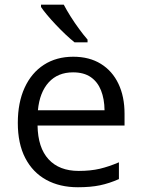

<svg xmlns="http://www.w3.org/2000/svg" viewBox="-20 -786 602 816"><path d="M291.5 -544.9Q359.9 -544.9 408.7 -514.6Q457.5 -484.4 483.4 -429.9Q509.3 -375.5 509.3 -302.7V-252.4H139.6Q141.1 -158.2 186.5 -108.9Q231.9 -59.6 314.5 -59.6Q365.2 -59.6 404.3 -68.8Q443.4 -78.1 485.4 -96.2V-24.9Q444.8 -6.8 405 1.5Q365.2 9.8 311 9.8Q233.9 9.8 176.5 -21.7Q119.1 -53.2 87.4 -114.3Q55.7 -175.3 55.7 -263.7Q55.7 -350.1 84.7 -413.3Q113.8 -476.6 166.7 -510.7Q219.7 -544.9 291.5 -544.9ZM290.5 -478.5Q225.6 -478.5 187 -436Q148.4 -393.6 141.1 -317.4H424.3Q423.8 -365.2 409.4 -401.6Q395 -438 365.7 -458.3Q336.4 -478.5 290.5 -478.5ZM251 -766.1Q262.7 -743.7 280 -716.1Q297.4 -688.5 316.7 -662.4Q335.9 -636.2 352.1 -617.7V-606H296.9Q279.3 -620.1 258.5 -639.6Q237.8 -659.2 217.3 -680.9Q196.8 -702.6 180.2 -722.4Q163.6 -742.2 154.3 -756.3V-766.1Z"/></svg>

Font: Wonky
Style: Regular
Weight: 400
Designer: Monotype Design Team
Foundry: Monotype Imaging Inc.
Version: Version 3.000